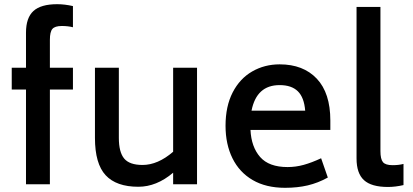

<svg xmlns="http://www.w3.org/2000/svg" viewBox="-20 -879 1970 916"><path d="M218 -689V-556H328V-452H218V0H104V-452H36V-556H104V-723Q104 -794 139.5 -826.5Q175 -859 253 -859Q288 -859 328 -850V-749Q304 -755 275 -755Q242 -755 230 -741Q218 -727 218 -689Z M920 -556V0H806V-55Q727 12 640 12Q535 12 484 -43Q433 -98 433 -221V-556H547V-221Q547 -153 572.5 -122.5Q598 -92 660 -92Q733 -92 806 -155V-556Z M1352 -82Q1391 -82 1429 -92.5Q1467 -103 1512 -124L1544 -32Q1497 -6 1448 5.5Q1399 17 1340 17Q1249 17 1185.5 -20Q1122 -57 1089 -124Q1056 -191 1056 -279Q1056 -372 1090 -438Q1124 -504 1183 -538Q1242 -572 1314 -572Q1427 -572 1491.5 -503.5Q1556 -435 1556 -304V-259H1175Q1179 -178 1221 -130Q1263 -82 1352 -82ZM1180 -351H1436Q1431 -414 1401 -443.5Q1371 -473 1314 -473Q1204 -473 1180 -351Z M1681 -123V-846H1795V-158Q1795 -120 1807 -105.5Q1819 -91 1853 -91Q1883 -91 1905 -97V4Q1866 13 1831 13Q1752 13 1716.5 -19.5Q1681 -52 1681 -123Z"/></svg>

Font: Biryani SemiBold
Style: Regular
Weight: 600
Designer: Dan Reynolds and Mathieu Réguer
Foundry: Dan Reynolds and Mathieu Réguer
Version: Version 1.004; ttfautohint (v1.1) -l 5 -r 5 -G 72 -x 0 -D la